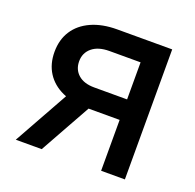

<svg xmlns="http://www.w3.org/2000/svg" viewBox="-102 -651 770 757"><g transform="rotate(20 283.5 -272.5)"><path d="M396.7 0V-454.9H266Q219.5 -454.9 193.5 -433.2Q167.6 -411.6 167.6 -376.4Q167.6 -341.6 191.6 -320.5Q215.6 -299.4 258.9 -299.4H427.6V-213.4H258.9Q198.5 -213.4 154.7 -233.5Q110.8 -253.6 87.2 -290.5Q63.6 -327.4 63.6 -377.8Q63.6 -429.3 87.9 -466.8Q112.2 -504.3 157.8 -524.9Q203.5 -545.5 266 -545.5H496.4V0ZM38.7 0 192.5 -275.6H301.1L147.4 0Z"/></g></svg>

Font: InterMG Medium
Style: Regular
Weight: 500
Designer: Rasmus Andersson
Foundry: rsms
Version: Version 3.019;December 26, 2023;FontCreator 15.0.0.2955 64-b